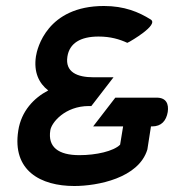

<svg xmlns="http://www.w3.org/2000/svg" viewBox="-20 -610 581 641"><path d="M41 -174C20 -40 116 11 228 11C305 11 443 -15 472 -111L484 -188H488C519 -188 535 -207 540 -236C544 -263 535 -284 503 -284H365L291 -188H391L381 -127C359 -105 301 -92 245 -92C175 -92 139 -119 148 -175C152 -201 197 -256 277 -256H285L359 -352H292C238 -352 197 -369 205 -421C212 -466 249 -488 309 -488C349 -488 379 -479 405 -467L413 -471C413 -471 512 -527 483 -545C443 -570 395 -590 327 -590C137 -590 104 -448 100 -422C92 -369 110 -332 141 -308C93 -283 51 -239 41 -174Z"/></svg>

Font: Charger Sport
Style: BlkObl
Weight: 900
Designer: Jasper
Foundry: Cannot Into Space Fonts
Version: Version 1.1